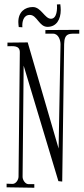

<svg xmlns="http://www.w3.org/2000/svg" viewBox="-20 -863 392 901"><path d="M281 -656C282 -711 307 -705 352 -705V-723L193 -722V-705H229C254 -705 264 -675 264 -655L255 -166L110 -664L15 -663V-646C41 -646 74 -652 73 -616L67 -34C67 -20 55 0 39 0L11 -1V16L141 18V1H112C98 0 86 -19 86 -33L91 -555L254 -13L272 -11ZM247 -842C249 -823 248 -775 219 -775C190 -775 173 -830 134 -830C97 -830 66 -807 66 -760C66 -752 67 -744 68 -736L85 -735C83 -759 89 -793 120 -793C154 -793 163 -737 203 -737C245 -737 265 -772 265 -816C265 -825 264 -834 263 -843Z"/></svg>

Font: Bigelow Rules
Style: Regular
Weight: 400
Designer: Astigmatic (AOETI)
Foundry: Astigmatic (AOETI)
Version: Version 1.000